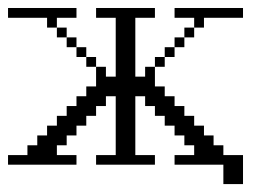

<svg xmlns="http://www.w3.org/2000/svg" viewBox="-20 -410 649 478"><path d="M194.8 -243.7V-268.1H219.2V-243.7ZM365.7 -243.7V-268.1H390.1V-243.7ZM170.4 -268.1V-292.5H194.8V-268.1ZM390.1 -268.1V-292.5H414.6V-268.1ZM146 -292.5V-316.9H170.4V-292.5ZM414.6 -292.5V-316.9H439V-292.5ZM121.6 -316.9V-341.3H146V-316.9ZM439 -316.9V-341.3H463.4V-316.9ZM97.2 -341.3V-365.7H0V-390.1H170.4V-365.7H121.6V-341.3ZM536.1 48.3V0H414.6V-23.9H463.4V-48.3H439V-72.8H414.6V-97.2H390.1V-121.6H365.7V-146H341.3V-170.4H316.9V-23.9H365.7V0H219.2V-23.9H268.1V-170.4H243.7V-146H219.2V-121.6H194.8V-97.2H170.4V-72.8H146V-48.3H121.6V-23.9H170.4V0H0V-23.9H48.3V-48.3H72.8V-72.8H97.2V-97.2H121.6V-121.6H146V-146H170.4V-170.4H194.8V-194.8H219.2V-243.7H243.7V-219.2H268.1V-365.7H219.2V-390.1H365.7V-365.7H316.9V-219.2H341.3V-243.7H365.7V-194.8H390.1V-170.4H414.6V-146H439V-121.6H463.4V-97.2H487.8V-72.8H511.7V-48.3H536.1V-23.9H585V48.3ZM463.4 -341.3V-365.7H414.6V-390.1H585V-365.7H487.8V-341.3Z"/></svg>

Font: FS Mondwest Regular
Style: Regular
Weight: 400
Designer: NZWStudios2024
Foundry: https://fontstruct.com
Version: Version 1.0